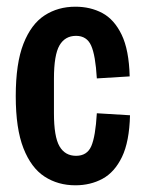

<svg xmlns="http://www.w3.org/2000/svg" viewBox="-20 -541 431 573"><path d="M205 12Q153 12 113 -14Q73 -40 50 -98.5Q27 -157 27 -254Q27 -352 50 -410.5Q73 -469 113 -495Q153 -521 205 -521Q250 -521 285.5 -502Q321 -483 343 -437.5Q365 -392 367 -313L269 -307Q265 -376 252 -405Q239 -434 207 -434Q174 -434 157.5 -405.5Q141 -377 141 -306V-203Q141 -133 157.5 -104.5Q174 -76 207 -76Q240 -76 252.5 -105Q265 -134 269 -203L368 -197Q366 -118 344 -72.5Q322 -27 286 -7.5Q250 12 205 12Z"/></svg>

Font: Special Gothic Condensed Medium
Style: Regular
Weight: 500
Width: 3
Designer: Alistair McCready
Foundry: Monolith
Version: Version 1.000; ttfautohint (v1.8.4.7-5d5b)